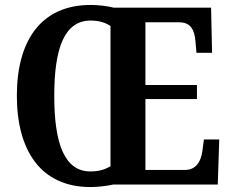

<svg xmlns="http://www.w3.org/2000/svg" viewBox="-20 -745 933 775"><path d="M345 10C374 10 410 6 436 0H859L865 -182H803L797 -136C791 -92 771 -59 726 -59H567V-345H775V-402H567V-655H703C749 -655 765 -626 769 -578L773 -532H836L832 -714H439C413 -721 376 -725 346 -725C145 -725 48 -580 48 -359C48 -137 145 10 345 10ZM345 -53C240 -53 199 -166 199 -358C199 -551 240 -662 346 -662C381 -662 407 -653 426 -640V-74C404 -61 380 -53 345 -53Z"/></svg>

Font: Noto Serif Myanmar Condensed
Style: Bold
Weight: 700
Width: 3
Designer: Ben Mitchell and the Monotype Design Team
Foundry: Monotype Imaging Inc.
Version: Version 2.106